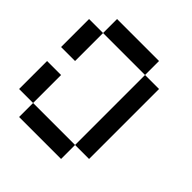

<svg xmlns="http://www.w3.org/2000/svg" viewBox="-206 -928 1078 1078"><g transform="rotate(45 333.5 -389.0)"><path d="M444.4 -111.1V-666.7H555.6V-111.1ZM0 -111.1V-333.3H111.1V-111.1ZM0 -444.4V-666.7H111.1V-444.4ZM111.1 0V-111.1H444.4V0ZM111.1 -666.7V-777.8H444.4V-666.7Z"/></g></svg>

Font: Pixeloid Sans
Style: Regular
Weight: 400
Designer: GGBotNet
Foundry: GGBotNet
Version: 0.5